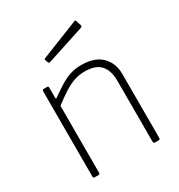

<svg xmlns="http://www.w3.org/2000/svg" viewBox="-178 -877 931 997"><g transform="rotate(-30 288.0 -378.0)"><path d="M100 0Q91 0 91 -9V-521Q91 -530 99 -530H120Q128 -530 128 -522V-460Q128 -455 130 -454Q132 -453 136 -457Q174 -484 204 -502.5Q234 -521 264 -530.5Q294 -540 330 -540Q410 -540 451 -499Q492 -458 492 -393V-10Q492 0 483 0H461Q457 0 454.5 -2.5Q452 -5 452 -9V-377Q452 -436 423 -469Q394 -502 329 -502Q294 -502 264 -491.5Q234 -481 202.5 -461Q171 -441 131 -410V-9Q131 0 122 0H100ZM422 -752 432 -720Q435 -712 425 -708L198 -634Q194 -633 191.5 -634Q189 -635 187 -639L182 -654Q179 -662 185 -664L414 -755Q420 -757 422 -752Z"/></g></svg>

Font: Libre Franklin Thin Thin
Style: Regular
Weight: 250
Version: Version 3.000